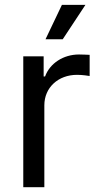

<svg xmlns="http://www.w3.org/2000/svg" viewBox="-20 -781 416 801"><path d="M77.1 0H165V-341.8C165 -415.5 222.7 -468.8 301.3 -468.8C324.7 -468.8 348.6 -464.8 354 -463.9V-552.2C343.8 -552.7 322.3 -553.7 309.6 -553.7C244.6 -553.7 188 -517.1 168 -461.9H162.1V-545.9H77.1ZM169.9 -617.2H241.7L336.4 -760.7H238.3Z"/></svg>

Font: Raveo
Style: Regular
Weight: 400
Designer: Jakub Foglar, Rasmus Andersson (Inter)
Foundry: Jakubfoglar.com
Version: Version 1.100;Glyphs 3.2.3 (3260)